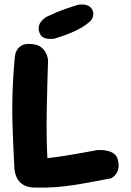

<svg xmlns="http://www.w3.org/2000/svg" viewBox="-20 -849 591 867"><path d="M146 -2Q116 -1 96.5 -9Q77 -17 66 -31Q55 -45 50.5 -60Q46 -75 45 -87Q42 -145 40 -193.5Q38 -242 36.5 -286.5Q35 -331 35.5 -377Q36 -423 38.5 -475.5Q41 -528 47 -592Q47 -592 48.5 -601.5Q50 -611 56.5 -623Q63 -635 78.5 -644Q94 -653 123 -650Q149 -648 164 -637Q179 -626 186 -612.5Q193 -599 195 -589Q197 -579 197 -579Q193 -454 191 -344Q189 -234 194 -135Q237 -140 273 -145.5Q309 -151 344 -157.5Q379 -164 417 -171Q417 -171 425.5 -171.5Q434 -172 446.5 -171Q459 -170 472.5 -166Q486 -162 497 -153Q508 -144 512 -128Q518 -104 514.5 -88Q511 -72 503.5 -62.5Q496 -53 489 -48.5Q482 -44 482 -44Q434 -35 392 -27Q350 -19 310 -13Q270 -7 230 -4Q190 -1 146 -2ZM224 -674Q224 -674 216.5 -673.5Q209 -673 198.5 -673.5Q188 -674 177.5 -679Q167 -684 161 -695Q152 -714 155 -728.5Q158 -743 166.5 -753Q175 -763 183.5 -768.5Q192 -774 192 -774Q241 -797 273 -808Q305 -819 331 -827Q331 -827 338.5 -828Q346 -829 356.5 -828.5Q367 -828 377.5 -823.5Q388 -819 395 -808Q402 -796 401.5 -785Q401 -774 397 -766.5Q393 -759 388.5 -754.5Q384 -750 384 -750Q367 -735 345 -722.5Q323 -710 301 -701Q279 -692 258.5 -685Q238 -678 224 -674Z"/></svg>

Font: Sour Gummy
Style: Bold
Weight: 700
Designer: Stefie Justprince
Foundry: Eifetstype
Version: Version 1.000